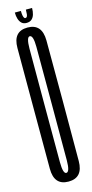

<svg xmlns="http://www.w3.org/2000/svg" viewBox="-120 -787 394 823"><g transform="rotate(-15 77.0 -376.0)"><path d="M76 4Q140 4 140.5 -69.5Q141 -143 141 -337Q141 -530.5 140.5 -605Q140 -679.5 76 -679.5Q12 -679.5 12 -605.8Q12 -532 12 -337Q12 -143 12.2 -69.5Q12.5 4 76 4ZM76 -34.5Q61.5 -34.5 61.2 -85.5Q61 -136.5 61 -337Q61 -539 61.2 -590Q61.5 -641 76 -641Q91.5 -641 91.8 -590Q92 -539 92 -337Q92 -136.5 91.8 -85.5Q91.5 -34.5 76 -34.5ZM78 -699.5Q92.5 -699.5 101 -707Q109.5 -714.5 113.2 -727Q117 -739.5 117 -755.5H89.5Q89.5 -742.5 88.5 -735Q87.5 -727.5 85 -724.2Q82.5 -721 78 -721Q75 -721 72.8 -724.5Q70.5 -728 69 -735Q67.5 -742 67.5 -755.5H40.5Q40.5 -739.5 44.5 -727Q48.5 -714.5 56.5 -707Q64.5 -699.5 78 -699.5Z"/></g></svg>

Font: Anybody UltraCondensed Light
Style: Regular
Weight: 300
Width: 1
Version: Version 1.113;gftools[0.9.25]